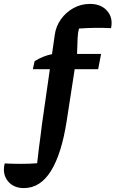

<svg xmlns="http://www.w3.org/2000/svg" viewBox="-152 -761 591 982"><path d="M-30 201Q-83 201 -112 165Q-141 129 -128 75Q-84 77 -43.5 77Q-3 77 38 74Q43 28 47 -3.5Q51 -35 55 -63.5Q59 -92 63 -128L103 -407H16L25 -448Q68 -475 114 -484L128 -582Q134 -627 160 -663Q186 -699 224.5 -720Q263 -741 308 -741Q365 -741 396 -705.5Q427 -670 416 -617Q332 -621 252 -615Q246 -593 245 -566.5Q244 -540 242 -485H365L350 -407H230L189 -142Q163 26 108.5 113.5Q54 201 -30 201Z"/></svg>

Font: Piazzolla
Style: Bold Italic
Weight: 700
Italic angle: -11.3°
Designer: Juan Pablo del Peral
Foundry: Huerta Tipografica
Version: Version 1.330